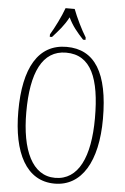

<svg xmlns="http://www.w3.org/2000/svg" viewBox="-62 -975 667 1028"><g transform="rotate(5 272.0 -460.5)"><path d="M177 -784V-771H189C223 -809 250 -838 274 -884C296 -838 321 -809 356 -771H369V-784C345 -822 314 -886 297 -931H248C232 -886 200 -822 177 -784ZM271 10C416 10 499 -128 499 -358C499 -604 424 -725 272 -725C120 -725 44 -593 44 -359C44 -137 118 10 271 10ZM271 -21C148 -21 87 -154 87 -358C87 -570 144 -694 272 -694C407 -694 456 -570 456 -358C456 -149 396 -21 271 -21Z"/></g></svg>

Font: Noto Serif Sinhala ExtraCondensed ExtraLight
Style: Regular
Weight: 200
Width: 2
Designer: Jelle Bosma - Monotype Design Team
Foundry: Monotype Imaging Inc.
Version: Version 2.007